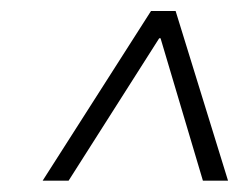

<svg xmlns="http://www.w3.org/2000/svg" viewBox="-20 -724 446 347"><path d="M264.6 -681.6H282.2L278.3 -654.8H260.7ZM57.1 -397.5 252.9 -704.1H297.4L392.1 -397.5H346.7L266.1 -668.5H276.4L104 -397.5Z"/></svg>

Font: Inter 20pt ExtraLight
Style: Italic
Weight: 250
Italic angle: -9.3988°
Version: Version 4.001;git-66647c0bb